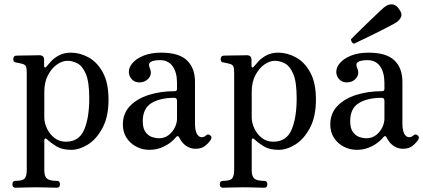

<svg xmlns="http://www.w3.org/2000/svg" viewBox="-20 -688 1978 897"><path d="M52 189Q38 189 38 173Q38 157 52 157Q87 157 96 145Q105 133 105 106V-347Q105 -371 100.5 -379Q96 -387 83 -390Q77 -392 68.5 -393.5Q60 -395 55 -396Q42 -397 42 -412Q42 -418 45.5 -423Q49 -428 56 -428Q59 -428 73.5 -428.5Q88 -429 107 -429Q126 -429 142 -429.5Q158 -430 163 -430Q186 -430 186 -409V-380Q186 -374 189.5 -373Q193 -372 197 -377Q205 -387 219.5 -402.5Q234 -418 257 -430Q280 -442 311 -442Q353 -442 393.5 -420Q434 -398 460.5 -349.5Q487 -301 487 -223Q487 -143 459 -90.5Q431 -38 391 -13Q351 12 313 12Q270 12 244 -4Q218 -20 200 -37Q193 -43 190 -40.5Q187 -38 187 -33V108Q187 136 199.5 146.5Q212 157 246 157Q260 157 260 173Q260 189 246 189Q239 189 221.5 188.5Q204 188 183 187.5Q162 187 146 187Q122 187 92.5 188Q63 189 52 189ZM288 -26Q349 -26 373 -81.5Q397 -137 397 -229Q397 -306 381 -343Q365 -380 341.5 -392Q318 -404 295 -404Q271 -404 246 -386.5Q221 -369 204 -336.5Q187 -304 187 -259V-139Q187 -114 199.5 -87.5Q212 -61 234.5 -43.5Q257 -26 288 -26Z M677 12Q645 12 616.5 -3Q588 -18 571 -44.5Q554 -71 554 -106Q554 -158 587 -192.5Q620 -227 675 -244.5Q730 -262 796 -262Q807 -262 807 -272V-300Q807 -350 786.5 -378.5Q766 -407 728 -407Q698 -407 684.5 -399Q671 -391 679 -372Q692 -344 675.5 -323.5Q659 -303 631 -303Q609 -303 595.5 -318Q582 -333 582 -352Q582 -374 600 -394.5Q618 -415 652 -428.5Q686 -442 733 -442Q816 -442 853.5 -406Q891 -370 891 -306V-112Q891 -78 900 -62.5Q909 -47 922 -47Q934 -47 942 -55Q952 -65 964 -54Q972 -46 964 -34Q954 -19 937.5 -6Q921 7 893 7Q869 7 849 -7Q829 -21 817 -46Q811 -58 802 -47Q794 -36 776 -22Q758 -8 733 2Q708 12 677 12ZM722 -42Q749 -42 768 -57Q787 -72 797 -93Q807 -114 807 -133V-217Q807 -231 794 -231Q727 -231 687 -206Q647 -181 647 -122Q647 -87 661 -69.5Q675 -52 692.5 -47Q710 -42 722 -42Z M1021 189Q1007 189 1007 173Q1007 157 1021 157Q1056 157 1065 145Q1074 133 1074 106V-347Q1074 -371 1069.5 -379Q1065 -387 1052 -390Q1046 -392 1037.5 -393.5Q1029 -395 1024 -396Q1011 -397 1011 -412Q1011 -418 1014.5 -423Q1018 -428 1025 -428Q1028 -428 1042.5 -428.5Q1057 -429 1076 -429Q1095 -429 1111 -429.5Q1127 -430 1132 -430Q1155 -430 1155 -409V-380Q1155 -374 1158.5 -373Q1162 -372 1166 -377Q1174 -387 1188.5 -402.5Q1203 -418 1226 -430Q1249 -442 1280 -442Q1322 -442 1362.5 -420Q1403 -398 1429.5 -349.5Q1456 -301 1456 -223Q1456 -143 1428 -90.5Q1400 -38 1360 -13Q1320 12 1282 12Q1239 12 1213 -4Q1187 -20 1169 -37Q1162 -43 1159 -40.5Q1156 -38 1156 -33V108Q1156 136 1168.5 146.5Q1181 157 1215 157Q1229 157 1229 173Q1229 189 1215 189Q1208 189 1190.5 188.5Q1173 188 1152 187.5Q1131 187 1115 187Q1091 187 1061.5 188Q1032 189 1021 189ZM1257 -26Q1318 -26 1342 -81.5Q1366 -137 1366 -229Q1366 -306 1350 -343Q1334 -380 1310.5 -392Q1287 -404 1264 -404Q1240 -404 1215 -386.5Q1190 -369 1173 -336.5Q1156 -304 1156 -259V-139Q1156 -114 1168.5 -87.5Q1181 -61 1203.5 -43.5Q1226 -26 1257 -26Z M1646 12Q1614 12 1585.5 -3Q1557 -18 1540 -44.5Q1523 -71 1523 -106Q1523 -158 1556 -192.5Q1589 -227 1644 -244.5Q1699 -262 1765 -262Q1776 -262 1776 -272V-300Q1776 -350 1755.5 -378.5Q1735 -407 1697 -407Q1667 -407 1653.5 -399Q1640 -391 1648 -372Q1661 -344 1644.5 -323.5Q1628 -303 1600 -303Q1578 -303 1564.5 -318Q1551 -333 1551 -352Q1551 -374 1569 -394.5Q1587 -415 1621 -428.5Q1655 -442 1702 -442Q1785 -442 1822.5 -406Q1860 -370 1860 -306V-112Q1860 -78 1869 -62.5Q1878 -47 1891 -47Q1903 -47 1911 -55Q1921 -65 1933 -54Q1941 -46 1933 -34Q1923 -19 1906.5 -6Q1890 7 1862 7Q1838 7 1818 -7Q1798 -21 1786 -46Q1780 -58 1771 -47Q1763 -36 1745 -22Q1727 -8 1702 2Q1677 12 1646 12ZM1691 -42Q1718 -42 1737 -57Q1756 -72 1766 -93Q1776 -114 1776 -133V-217Q1776 -231 1763 -231Q1696 -231 1656 -206Q1616 -181 1616 -122Q1616 -87 1630 -69.5Q1644 -52 1661.5 -47Q1679 -42 1691 -42ZM1635 -484Q1628 -485 1623.5 -492Q1619 -499 1620 -505Q1623 -508 1638 -523Q1653 -538 1674.5 -559Q1696 -580 1718 -601Q1740 -622 1757.5 -638.5Q1775 -655 1782 -659Q1796 -669 1813.5 -667.5Q1831 -666 1844 -646Q1860 -625 1854 -610Q1848 -595 1834 -585Q1827 -580 1806 -569Q1785 -558 1757.5 -544Q1730 -530 1703 -517Q1676 -504 1657 -495Q1638 -486 1635 -484Z"/></svg>

Font: TsukuhouMincho
Style: Regular
Weight: 400
Designer: Iose
Foundry: Typographish
Version: Version 1.001; ttfautohint (v1.8.3)